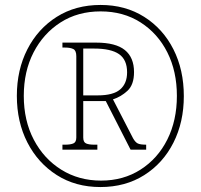

<svg xmlns="http://www.w3.org/2000/svg" viewBox="-20 -745 811 775"><path d="M385 10Q285 10 209 -38.5Q133 -87 90.5 -170Q48 -253 48 -358Q48 -463 90.5 -546Q133 -629 209 -677Q285 -725 386 -725Q486 -725 562 -677Q638 -629 680 -546Q722 -463 722 -357Q722 -252 680 -169Q638 -86 562 -38Q486 10 385 10ZM388 -16Q478 -16 547.5 -60.5Q617 -105 655.5 -182Q694 -259 694 -358Q694 -457 655.5 -533.5Q617 -610 547.5 -654.5Q478 -699 386 -699Q294 -699 224.5 -654.5Q155 -610 115.5 -533.5Q76 -457 76 -358Q76 -258 116.5 -181Q157 -104 227.5 -60Q298 -16 388 -16ZM232 -141V-161H243Q264 -161 276 -166Q288 -171 288 -190V-518Q288 -541 276 -547Q264 -553 243 -553H232V-573H368Q447 -573 484 -543Q521 -513 521 -454Q521 -403 494.5 -378.5Q468 -354 436 -344L517 -187Q526 -171 536 -166Q546 -161 570 -161V-141H507L407 -337H316V-190Q316 -171 327.5 -166Q339 -161 360 -161H373V-141ZM375 -360Q437 -360 465 -384Q493 -408 493 -453Q493 -504 460.5 -526.5Q428 -549 360 -549H316V-360Z"/></svg>

Font: Noto Serif Ethiopic SemiCondensed Thin
Style: Regular
Weight: 100
Width: 4
Designer: Monotype Design Team
Foundry: Monotype Imaging Inc.
Version: Version 2.102; ttfautohint (v1.8.4.7-5d5b)